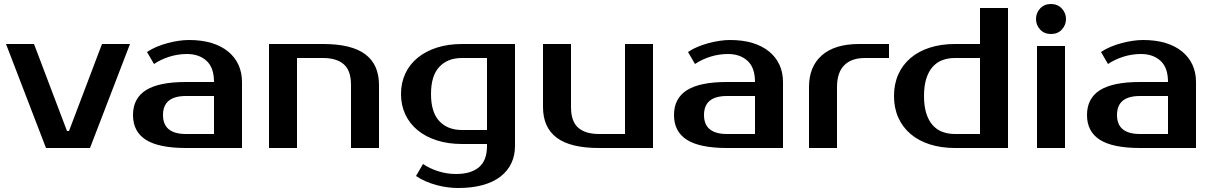

<svg xmlns="http://www.w3.org/2000/svg" viewBox="-20 -740 6065 960"><path d="M430 0H210L10 -520H150L315 -85H325L490 -520H630Z M795 -165Q795 -70 910 -70H1050V-260H910Q795 -260 795 -165ZM1050 -330Q1050 -402 1012.5 -436Q975 -470 915 -470Q870 -470 827 -456.5Q784 -443 750 -420L715 -480Q737 -495 763.5 -506Q790 -517 818 -524.5Q846 -532 873.5 -536Q901 -540 925 -540Q989 -540 1038 -525Q1087 -510 1121 -482Q1155 -454 1172.5 -415.5Q1190 -377 1190 -330V0H910Q774 0 709.5 -41Q645 -82 645 -165Q645 -248 709.5 -289Q774 -330 910 -330Z M1875 0H1735V-315Q1735 -387 1699 -418.5Q1663 -450 1595 -450H1465V0H1325V-520H1595Q1738 -520 1806.5 -468.5Q1875 -417 1875 -315Z M2290 -450Q2218 -450 2176.5 -405.5Q2135 -361 2135 -270Q2135 -179 2176.5 -134.5Q2218 -90 2290 -90H2415V-450ZM2555 -10Q2555 37 2537 75.5Q2519 114 2483.5 142Q2448 170 2394.5 185Q2341 200 2270 200Q2246 200 2218.5 196.5Q2191 193 2163 185.5Q2135 178 2108.5 166.5Q2082 155 2060 140L2095 80Q2129 103 2172 116.5Q2215 130 2260 130Q2335 130 2375 96Q2415 62 2415 -10V-20H2290Q2221 -20 2164.5 -38Q2108 -56 2068 -89Q2028 -122 2006.5 -168Q1985 -214 1985 -270Q1985 -326 2006.5 -372Q2028 -418 2068 -451Q2108 -484 2164.5 -502Q2221 -520 2290 -520H2555Z M2695 -520H2835V-205Q2835 -133 2871 -101.5Q2907 -70 2975 -70H3105V-520H3245V0H2975Q2832 0 2763.5 -51.5Q2695 -103 2695 -205Z M3500 -165Q3500 -70 3615 -70H3755V-260H3615Q3500 -260 3500 -165ZM3755 -330Q3755 -402 3717.5 -436Q3680 -470 3620 -470Q3575 -470 3532 -456.5Q3489 -443 3455 -420L3420 -480Q3442 -495 3468.5 -506Q3495 -517 3523 -524.5Q3551 -532 3578.5 -536Q3606 -540 3630 -540Q3694 -540 3743 -525Q3792 -510 3826 -482Q3860 -454 3877.5 -415.5Q3895 -377 3895 -330V0H3615Q3479 0 3414.5 -41Q3350 -82 3350 -165Q3350 -248 3414.5 -289Q3479 -330 3615 -330Z M4425 -450H4305Q4237 -450 4201 -413.5Q4165 -377 4165 -305V0H4025V-305Q4025 -407 4089.5 -463.5Q4154 -520 4275 -520H4425Z M4880 -70V-450H4755Q4721 -450 4692.5 -439.5Q4664 -429 4643.5 -406Q4623 -383 4611.5 -347Q4600 -311 4600 -260Q4600 -209 4611.5 -173Q4623 -137 4643.5 -114Q4664 -91 4692.5 -80.5Q4721 -70 4755 -70ZM4755 0Q4686 0 4629.5 -18Q4573 -36 4533 -70Q4493 -104 4471.5 -152Q4450 -200 4450 -260Q4450 -320 4471.5 -368Q4493 -416 4533 -450Q4573 -484 4629.5 -502Q4686 -520 4755 -520H4880V-700H5020V0Z M5305 0H5165V-510H5305ZM5310 -645Q5310 -615 5289.5 -592.5Q5269 -570 5235 -570Q5201 -570 5180.5 -592.5Q5160 -615 5160 -645Q5160 -675 5180.5 -697.5Q5201 -720 5235 -720Q5268 -720 5289 -697.5Q5310 -675 5310 -645Z M5565 -165Q5565 -70 5680 -70H5820V-260H5680Q5565 -260 5565 -165ZM5820 -330Q5820 -402 5782.5 -436Q5745 -470 5685 -470Q5640 -470 5597 -456.5Q5554 -443 5520 -420L5485 -480Q5507 -495 5533.5 -506Q5560 -517 5588 -524.5Q5616 -532 5643.5 -536Q5671 -540 5695 -540Q5759 -540 5808 -525Q5857 -510 5891 -482Q5925 -454 5942.5 -415.5Q5960 -377 5960 -330V0H5680Q5544 0 5479.5 -41Q5415 -82 5415 -165Q5415 -248 5479.5 -289Q5544 -330 5680 -330Z"/></svg>

Font: Prosto One
Style: Regular
Weight: 400
Designer: Pavel Emelyanov and Jovanny lemonad
Foundry: Pavel Emelyanov and Jovanny Lemonad
Version: Version 1.001